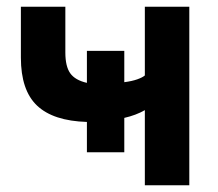

<svg xmlns="http://www.w3.org/2000/svg" viewBox="-20 -550 648 570"><path d="M410 -223Q384 -208 349 -200V-98H238V-188Q138 -191 90 -236.5Q42 -282 42 -379V-530H174V-394Q174 -353 188.5 -332.5Q203 -312 238 -304V-399H349V-306Q372 -309 387.5 -314.5Q403 -320 410 -326V-530H542V0H410Z"/></svg>

Font: Golos Text DemiBold
Style: Regular
Weight: 600
Designer: A.Korolkova, Vitaly Kuzmin
Foundry: ParaType Ltd
Version: Version 2.002